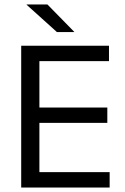

<svg xmlns="http://www.w3.org/2000/svg" viewBox="-20 -845 563 865"><path d="M75.5 0V-639H157.5V0ZM100 0V-69.5H474V0ZM122.5 -291.5V-360.5H463.5V-291.5ZM99.5 -569.5V-639H471V-569.5ZM193.5 -825 314.5 -701.5V-700.5H236.5L100 -823.5V-825Z"/></svg>

Font: Anek Latin
Style: Regular
Weight: 400
Designer: Yesha Goshar
Foundry: Ek Type
Version: Version 1.003